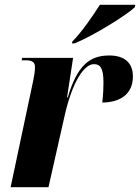

<svg xmlns="http://www.w3.org/2000/svg" viewBox="-20 -776 581 796"><path d="M280 -604 278 -596H289C370 -629 507 -715 539 -746L541 -756H394C365 -710 318 -642 280 -604ZM118 -443 24 0H181L247 -292C279 -437 329 -510 369 -510C393 -510 409 -498 409 -434C409 -413 408 -386 404 -351C474 -351 531 -383 531 -459C531 -515 497 -546 433 -546C352 -546 300 -505 261 -372H258L283 -536H72L70 -526H88C117 -526 125 -515 125 -498C125 -480 122 -463 118 -443Z"/></svg>

Font: Noto Serif Display Condensed ExtraBold
Style: Italic
Weight: 800
Width: 3
Italic angle: -12°
Designer: Monotype Design Team
Foundry: Monotype Imaging Inc.
Version: Version 2.009